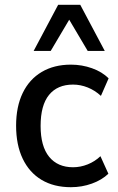

<svg xmlns="http://www.w3.org/2000/svg" viewBox="-20 -770 491 799"><path d="M275 9Q204 9 153 -21.5Q102 -52 74.5 -109.5Q47 -167 47 -247Q47 -326 74.5 -383Q102 -440 153.5 -470.5Q205 -501 275 -501Q321 -501 363 -486Q405 -471 432 -444L400 -371Q375 -394 345 -406Q315 -418 284 -418Q219 -418 184 -375Q149 -332 149 -246Q149 -161 184.5 -117.5Q220 -74 284 -74Q315 -74 345 -86Q375 -98 398 -120L431 -47Q404 -21 362.5 -6Q321 9 275 9ZM120 -558 222 -750H314L416 -558H345L268 -688L191 -558Z"/></svg>

Font: Nunito Sans 10pt SemiCondensed SemiBold
Style: Regular
Weight: 600
Width: 4
Designer: Vernon Adams
Foundry: Vernon Adams
Version: Version 3.101;gftools[0.9.27]